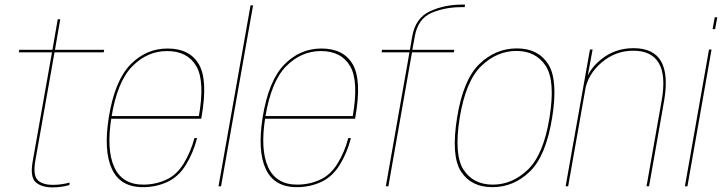

<svg xmlns="http://www.w3.org/2000/svg" viewBox="-20 -808 3145 833"><path d="M208 5Q245.5 5 280.5 -5L282.5 -16Q246 -6 210 -6Q163.5 -6 143 -27.2Q122.5 -48.5 133.5 -112L216.5 -581H430L432 -592H218.5L241.5 -724.5H230.5L207.5 -592H63.5L61.5 -581H205.5L121.5 -106Q110 -39.5 135.2 -17.2Q160.5 5 208 5Z M600 4 602 -7Q510.5 -7 475.8 -82.8Q441 -158.5 463.5 -299Q488.5 -454 553.8 -520.2Q619 -586.5 705 -586.5Q793.5 -586.5 831.8 -520.8Q870 -455 842 -299L848 -304.5H459.5L457.5 -293H853Q854 -298 854.5 -301.5Q882.5 -461 842.8 -529.2Q803 -597.5 707 -597.5Q614 -597.5 546 -528Q478 -458.5 452 -299Q429 -153.5 465.5 -74.8Q502 4 600 4ZM602 -7 600 4Q657 4 705.8 -18.5Q754.5 -41 786.5 -92.8Q818.5 -144.5 835 -209H823.5Q808 -149.5 777.2 -99Q746.5 -48.5 700 -27.8Q653.5 -7 602 -7Z M928 0H939L1078 -785H1067Z M1267.5 4 1269.5 -7Q1178 -7 1143.2 -82.8Q1108.5 -158.5 1131 -299Q1156 -454 1221.2 -520.2Q1286.5 -586.5 1372.5 -586.5Q1461 -586.5 1499.2 -520.8Q1537.5 -455 1509.5 -299L1515.5 -304.5H1127L1125 -293H1520.5Q1521.5 -298 1522 -301.5Q1550 -461 1510.2 -529.2Q1470.5 -597.5 1374.5 -597.5Q1281.5 -597.5 1213.5 -528Q1145.5 -458.5 1119.5 -299Q1096.5 -153.5 1133 -74.8Q1169.5 4 1267.5 4ZM1269.5 -7 1267.5 4Q1324.5 4 1373.2 -18.5Q1422 -41 1454 -92.8Q1486 -144.5 1502.5 -209H1491Q1475.5 -149.5 1444.8 -99Q1414 -48.5 1367.5 -27.8Q1321 -7 1269.5 -7Z M1654 0H1665L1767.5 -581H1949L1951 -592H1769L1779.5 -649.5Q1793 -726.5 1851.5 -751.8Q1910 -777 1982 -777H1996L1997.5 -788H1984.5Q1907.5 -788 1845 -758.8Q1782.5 -729.5 1768.5 -650.5L1758.5 -592H1637.5L1635.5 -581H1756.5Z M2116.5 4Q2208.5 4 2278.5 -63.5Q2348.5 -131 2375.5 -297Q2402 -462 2358.2 -530Q2314.5 -598 2222.5 -598Q2130 -598 2059.8 -530.2Q1989.5 -462.5 1963 -297Q1936.5 -131.5 1980.2 -63.8Q2024 4 2116.5 4ZM2118 -7Q2033.5 -7 1991.2 -71.5Q1949 -136 1974.5 -297Q2000.5 -456.5 2068.2 -521.8Q2136 -587 2220.5 -587Q2305 -587 2347.5 -522.2Q2390 -457.5 2364 -297Q2338 -137 2270.2 -72Q2202.5 -7 2118 -7Z M2434 0H2445L2527 -463.5L2551 -593H2539.5ZM2785 0H2796L2861 -369Q2881 -483.5 2848.5 -541.2Q2816 -599 2728.5 -599Q2648 -599 2587.8 -550.2Q2527.5 -501.5 2516 -436.5L2517.5 -413.5Q2530 -486 2590.2 -537Q2650.5 -588 2727.5 -588Q2807 -588 2838.5 -534Q2870 -480 2850.5 -371Z M2951.5 0H2962.5L3067 -593H3056ZM3081 -733 3071.5 -681.5H3082.5L3092 -733Z"/></svg>

Font: Anybody UltraCondensed Thin Thin
Style: Italic
Weight: 250
Italic angle: -10°
Version: Version 1.111